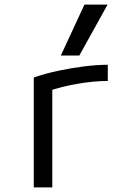

<svg xmlns="http://www.w3.org/2000/svg" viewBox="-20 -810 540 830"><path d="M126 -475Q175 -492 231.5 -504Q288 -516 343.5 -523Q399 -530 446 -530V-460Q385 -460 313.5 -447.5Q242 -435 186 -415L206 -453V0H126ZM323 -570H243L345 -790H445Z"/></svg>

Font: M PLUS 1 Code
Style: Regular
Weight: 400
Designer: Coji Morishita
Foundry: UNDERFOREST DESIGN
Version: Version 1.005